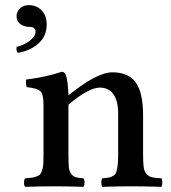

<svg xmlns="http://www.w3.org/2000/svg" viewBox="-20 -719 660 741"><path d="M532.2 -274.9V-122.1Q532.2 -89.8 534.7 -73Q537.1 -56.2 546.4 -46.6Q555.7 -37.1 566.9 -34.7Q578.1 -32.2 603 -30.8Q606.4 -26.4 606.4 -14.4Q606.4 -2.4 603 2Q532.7 0 483.9 0Q443.4 0 375 2Q371.1 -2.4 371.1 -14.4Q371.1 -26.4 375 -30.8Q392.1 -32.2 400.4 -33.9Q408.7 -35.6 417.2 -40.5Q425.8 -45.4 429 -55.4Q432.1 -65.4 434.1 -81.1Q436 -96.7 436 -122.1V-280.8Q436 -329.1 418 -355Q399.9 -380.9 365.2 -380.9Q321.8 -380.9 244.1 -314.9V-122.1Q244.1 -89.8 245.8 -73.2Q247.6 -56.6 255.4 -47.1Q263.2 -37.6 272 -35.2Q280.8 -32.7 301.8 -30.8Q306.2 -26.4 306.2 -14.4Q306.2 -2.4 301.8 2Q233.4 0 195.8 0Q145.5 0 77.1 2Q72.8 -2.4 72.8 -14.4Q72.8 -26.4 77.1 -30.8Q94.7 -32.2 103.5 -33.4Q112.3 -34.7 122.1 -38.3Q131.8 -42 135.5 -47.1Q139.2 -52.2 142.8 -62.7Q146.5 -73.2 147.2 -86.9Q147.9 -100.6 147.9 -122.1V-315.9Q147.9 -354 136.5 -366.2Q125 -378.4 83 -382.8Q81.1 -387.7 80.3 -398.2Q79.6 -408.7 81.1 -412.1Q157.7 -421.4 217.8 -441.9Q229.5 -441.9 233.9 -431.2Q242.2 -406.7 244.1 -351.1Q354 -439.9 414.1 -439.9Q475.6 -439.9 503.9 -400.6Q532.2 -361.3 532.2 -274.9ZM48.8 -515.1Q42 -521 43.9 -538.1Q73.2 -544.4 95.2 -562Q117.2 -579.6 117.2 -596.2Q117.2 -615.2 94.2 -615.2Q73.2 -615.2 58.6 -626Q43.9 -636.7 43.9 -655.8Q43.9 -674.3 57.4 -686.8Q70.8 -699.2 91.8 -699.2Q120.6 -699.2 140.4 -679.2Q160.2 -659.2 160.2 -624Q160.2 -579.1 127.9 -550.8Q95.7 -522.5 48.8 -515.1Z"/></svg>

Font: Common Serif Medium
Style: Regular
Weight: 500
Designer: Philipp H. Poll, Khaled Hosny
Foundry: Stefan Peev, Context Ltd.
Version: Version 1.026